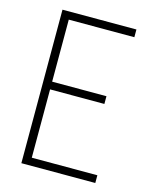

<svg xmlns="http://www.w3.org/2000/svg" viewBox="-111 -812 722 888"><g transform="rotate(15 250.0 -367.5)"><path d="M77 0V-735H431V-698H117V-401H377V-364H117V-37H431V0Z"/></g></svg>

Font: iosevka_custom_sans_ss08 XLt
Style: Regular
Weight: 200
Designer: Belleve Invis
Foundry: Belleve Invis
Version: Version 10.3.0; ttfautohint (v1.8.3)